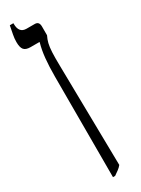

<svg xmlns="http://www.w3.org/2000/svg" viewBox="-235 -668 683 930"><g transform="rotate(-30 107.0 -203.5)"><path d="M88 240V-321Q88 -379 92.5 -423.5Q97 -468 107 -502V-505H57Q31 -505 20.5 -517.5Q10 -530 10 -560Q10 -581 14 -600.5Q18 -620 23 -647H43V-643Q43 -592 85 -592H131Q155 -592 155 -564V-515Q146 -497 141.5 -478.5Q137 -460 135.5 -431.5Q134 -403 135 -355L144 204Q135 215 124 223Q113 231 100 240Z"/></g></svg>

Font: Noto Serif Hebrew Condensed
Style: Regular
Weight: 400
Width: 3
Designer: Monotype Design Team
Foundry: Monotype Imaging Inc.
Version: Version 2.004; ttfautohint (v1.8.4.7-5d5b)